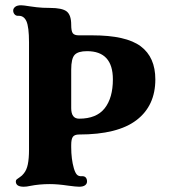

<svg xmlns="http://www.w3.org/2000/svg" viewBox="-20 -698 639 728"><path d="M40 -10Q40 -15 43.5 -18Q47 -21 55.5 -26.5Q64 -32 70 -40Q81 -53 85.5 -75Q90 -97 90 -130V-538Q90 -596 80 -618Q70 -639 50 -638H48Q40 -638 35 -644Q30 -650 30 -658Q30 -666 37.5 -672Q45 -678 60 -678Q69 -678 93 -674Q99 -673 119.5 -670.5Q140 -668 169 -668Q216 -668 233 -654.5Q250 -641 250 -604Q250 -580 256 -572Q262 -564 279 -564H330Q458 -564 513.5 -522.5Q569 -481 569 -397Q569 -297 497.5 -242.5Q426 -188 280 -188Q263 -188 256.5 -179.5Q250 -171 250 -148V-140Q250 -95 260 -60Q265 -43 271.5 -36Q278 -29 290 -30H292Q301 -30 305.5 -24.5Q310 -19 310 -10Q310 -1 302.5 4.5Q295 10 280 10Q269 10 239 6Q199 0 169 0Q129 0 94 7Q81 10 70 10Q40 10 40 -10ZM280 -248Q346 -248 377 -287.5Q408 -327 408 -397Q408 -504 310 -504Q276 -504 263 -490Q250 -476 250 -434V-288Q250 -248 280 -248Z"/></svg>

Font: Raigarh
Style: Bold
Weight: 700
Designer: jaikishan Patel
Foundry: MagicType
Version: Version 1.000